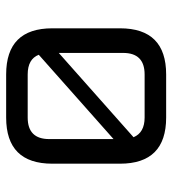

<svg xmlns="http://www.w3.org/2000/svg" viewBox="12 -572 560 624"><g transform="rotate(90 292.0 -260.0)"><path d="M72 -150V-370Q72 -520 222 -520H362Q512 -520 512 -370V-150Q512 0 362 0H222Q72 0 72 -150ZM152 -171 426 -414Q411 -450 362 -450H222Q152 -450 152 -380ZM158 -106Q172 -70 222 -70H362Q432 -70 432 -140V-349Z"/></g></svg>

Font: Oxanium ExtraLight
Style: Regular
Weight: 400
Version: Version 2.000